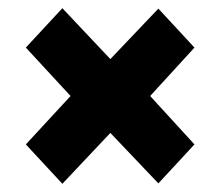

<svg xmlns="http://www.w3.org/2000/svg" viewBox="-20 -553 538 468"><path d="M132 -105 43 -201 152 -319 43 -437 132 -533 249 -409 366 -532 454 -437 346 -319 454 -201 366 -106 249 -229Z"/></svg>

Font: Georama
Style: Bold
Weight: 700
Designer: Jean-Baptiste Levee
Foundry: Production Type
Version: Version 1.000